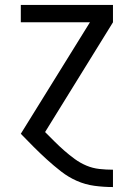

<svg xmlns="http://www.w3.org/2000/svg" viewBox="-20 -540 540 775"><path d="M435 215Q398 215 361 210Q324 205 290 190Q256 175 226.5 152Q197 129 169.5 104Q142 79 116 53Q90 27 64 0L343 -450H64V-520H436V-450L162 -7Q181 12 200 31Q219 50 239.5 68Q260 86 282 102Q304 118 329 128.5Q354 139 381 142Q408 145 435 145H436V215Z"/></svg>

Font: Iosevka SS18
Style: Regular
Weight: 400
Monospace: yes
Designer: Belleve Invis
Foundry: Belleve Invis
Version: Version 25.1.1; ttfautohint (v1.8.4)